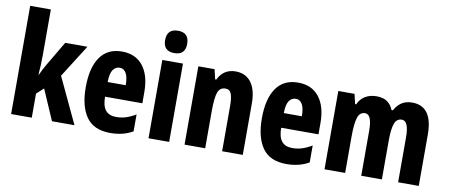

<svg xmlns="http://www.w3.org/2000/svg" viewBox="-68 -1043 3104 1328"><g transform="rotate(10 1484.0 -379.0)"><path d="M198 -442Q198 -406 196.5 -371Q195 -336 192 -302H195Q205 -324 215.5 -344Q226 -364 235 -379L336 -550H492L347 -321L498 0H340L247 -214L198 -169V0H53V-760H198Z M734 -559Q830 -559 882 -493Q934 -427 934 -310V-231H672Q672 -167 696.5 -136.5Q721 -106 771 -106Q807 -106 839 -116Q871 -126 908 -148V-29Q873 -9 834 0.5Q795 10 750 10Q634 10 581.5 -64.5Q529 -139 529 -272Q529 -410 581 -484.5Q633 -559 734 -559ZM738 -446Q709 -446 691 -420.5Q673 -395 672 -334H799Q799 -390 783 -418Q767 -446 738 -446Z M1091 -768Q1168 -768 1168 -689Q1168 -611 1091 -611Q1013 -611 1013 -689Q1013 -768 1091 -768ZM1163 -550V0H1018V-550Z M1532 -560Q1603 -560 1641.5 -508.5Q1680 -457 1680 -361V0H1535V-316Q1535 -373 1524.5 -402Q1514 -431 1483 -431Q1444 -431 1430 -392.5Q1416 -354 1416 -258V0H1271V-550H1385L1401 -481H1409Q1447 -560 1532 -560Z M1971 -559Q2067 -559 2119 -493Q2171 -427 2171 -310V-231H1909Q1909 -167 1933.5 -136.5Q1958 -106 2008 -106Q2044 -106 2076 -116Q2108 -126 2145 -148V-29Q2110 -9 2071 0.5Q2032 10 1987 10Q1871 10 1818.5 -64.5Q1766 -139 1766 -272Q1766 -410 1818 -484.5Q1870 -559 1971 -559ZM1975 -446Q1946 -446 1928 -420.5Q1910 -395 1909 -334H2036Q2036 -390 2020 -418Q2004 -446 1975 -446Z M2772 -560Q2916 -560 2916 -360V0H2771V-315Q2771 -431 2722 -431Q2685 -431 2671 -392Q2657 -353 2657 -271V0H2512V-316Q2512 -431 2464 -431Q2426 -431 2412.5 -388Q2399 -345 2399 -255V0H2254V-550H2368L2384 -481H2392Q2408 -519 2442 -539.5Q2476 -560 2522 -560Q2571 -560 2599 -538.5Q2627 -517 2639 -484H2649Q2668 -520 2698 -540Q2728 -560 2772 -560Z"/></g></svg>

Font: Noto Sans Lao ExtraCondensed ExtraBold
Style: Regular
Weight: 800
Width: 2
Designer: Monotype Design Team
Foundry: Monotype Imaging Inc.
Version: Version 2.003; ttfautohint (v1.8.4.7-5d5b)